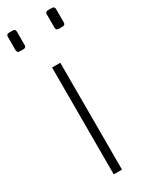

<svg xmlns="http://www.w3.org/2000/svg" viewBox="-213 -792 640 828"><g transform="rotate(-30 107.0 -377.5)"><path d="M86 0V-532H127V0ZM195 -662Q181 -662 181 -675V-742Q181 -755 195 -755H213Q220 -755 223.5 -751.5Q227 -748 227 -742V-675Q227 -662 213 -662ZM0 -662Q-13 -662 -13 -675V-742Q-13 -755 0 -755H19Q26 -755 29 -751.5Q32 -748 32 -742V-675Q32 -662 19 -662Z"/></g></svg>

Font: Exo Thin ExtraLight
Style: Regular
Weight: 250
Version: Version 2.000